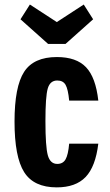

<svg xmlns="http://www.w3.org/2000/svg" viewBox="-20 -800 476 830"><path d="M405 -179H279Q274.8 -131.2 263.5 -111.3Q252.2 -91.4 227.6 -91.4Q197.2 -91.4 186.8 -128.4Q176.4 -165.4 176.4 -276.8Q176.4 -382.6 186.4 -417.3Q196.4 -452 227.6 -452Q252.8 -452 263.6 -433Q274.4 -414 279 -365.2H405Q393.8 -465.4 351.9 -509.4Q310 -553.4 225.8 -553.4Q125.6 -553.4 84.2 -489.3Q42.8 -425.2 42.8 -274.4Q42.8 -121.8 84.4 -55.9Q126 10 225.2 10Q307.2 10 350.1 -34.8Q393 -79.6 405 -179ZM263.4 -610.2 382.6 -716.6 342 -780.4 225.6 -704.6 109.2 -780.4 68.6 -716.6 187.8 -610.2Z"/></svg>

Font: Secuela Light
Style: Regular
Weight: 300
Designer: Fernando Haro
Foundry: deFharo
Version: Version 1.708